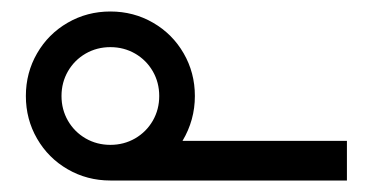

<svg xmlns="http://www.w3.org/2000/svg" viewBox="-20 -313 640 334"><path d="M25 -146Q25 -186.5 44.5 -220.2Q64 -254 97.8 -273.5Q131.5 -293 172 -293Q212.5 -293 246.2 -273.5Q280 -254 299.5 -220.2Q319 -186.5 319 -146Q319 -104 297.5 -68H583.5V1H174H172Q131.5 1 97.8 -18.5Q64 -38 44.5 -71.8Q25 -105.5 25 -146ZM172 -61Q195.5 -61 215 -72.2Q234.5 -83.5 245.8 -103Q257 -122.5 257 -146Q257 -169.5 245.8 -189Q234.5 -208.5 215 -219.8Q195.5 -231 172 -231Q148.5 -231 129 -219.8Q109.5 -208.5 98.2 -189Q87 -169.5 87 -146Q87 -122.5 98.2 -103Q109.5 -83.5 129 -72.2Q148.5 -61 172 -61Z"/></svg>

Font: JuliaMono
Style: Italic
Weight: 400
Italic angle: -9°
Monospace: yes
Designer: cormullion
Foundry: corm
Version: Version 0.057; ttfautohint (v1.8.4)